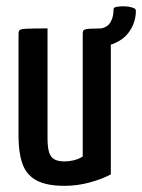

<svg xmlns="http://www.w3.org/2000/svg" viewBox="-20 -592 460 622"><path d="M189 10Q130 10 97.5 -8Q65 -26 52.5 -62Q40 -98 40 -151V-482Q40 -491 43.5 -494.5Q47 -498 67 -499Q87 -500 134 -500V-144Q134 -117 138.5 -100.5Q143 -84 155 -76.5Q167 -69 190 -69Q202 -69 218 -72.5Q234 -76 248 -85V-482Q248 -491 251.5 -494.5Q255 -498 274 -499Q293 -500 339 -500V-27Q311 -12 271 -1Q231 10 189 10ZM278 -439 279 -497Q321 -497 334.5 -515Q348 -533 348 -563Q348 -568 359 -570Q370 -572 384 -571.5Q398 -571 409 -567.5Q420 -564 420 -559Q421 -543 415 -522.5Q409 -502 394 -483Q379 -464 350.5 -451.5Q322 -439 278 -439Z"/></svg>

Font: Yanone Kaffeesatz Medium
Style: Regular
Weight: 500
Designer: Yanone (Cyrillic: Daniel Pouzeot, Huerta Tipografica, and Cyreal)
Foundry: Yanone
Version: Version 2.003